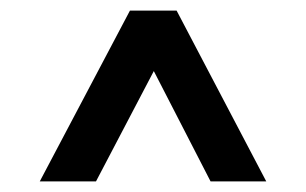

<svg xmlns="http://www.w3.org/2000/svg" viewBox="-20 -765 577 362"><path d="M225 -745H313L482 -423H377L270 -631L161 -423H55Z"/></svg>

Font: BLUETTI 2.0 Normal
Style: Normal
Weight: 400
Designer: Stijn de Vries
Foundry: tokotype
Version: Version 2.005;October 31, 2023;FontCreator 14.0.0.2814 64-bi